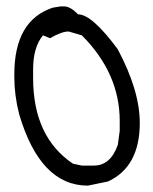

<svg xmlns="http://www.w3.org/2000/svg" viewBox="-20 -565 480 603"><path d="M146 -541 171 -545H181Q201 -545 225 -520Q269 -520 350 -410Q419 -280 419 -179Q419 -41 319 5L256 18Q106 18 40 -207Q25 -266 25 -322V-332Q25 -501 146 -541ZM137 -445 115 -454Q84 -417 84 -347V-320Q84 -135 209 -51L237 -45H275Q327 -45 350 -110L356 -154V-185Q356 -335 237 -454L196 -466H194Q174 -466 137 -445Z"/></svg>

Font: Just Me Again Down Here
Style: Regular
Weight: 400
Designer: Kimberly Geswein
Foundry: Kimberly Geswein
Version: Version 1.002 2007